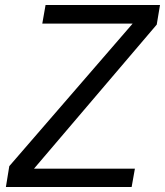

<svg xmlns="http://www.w3.org/2000/svg" viewBox="-20 -745 658 765"><path d="M17 -83 508.5 -651H148.5L161.5 -725H617.5L604.5 -647L115.5 -73H517.5L504.5 0H3.5Z"/></svg>

Font: JuliaMono Italic
Style: Regular
Weight: 400
Italic angle: -9°
Monospace: yes
Designer: cormullion
Foundry: corm
Version: Version 0.049; ttfautohint (v1.8.4)